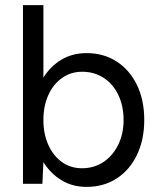

<svg xmlns="http://www.w3.org/2000/svg" viewBox="-20 -720 626 752"><path d="M319 12Q264 12 221 -14Q178 -40 150 -85L146 0H70V-700H150V-416Q178 -461 221 -486.5Q264 -512 319 -512Q386 -512 437 -479Q488 -446 516.5 -387Q545 -328 545 -250Q545 -173 516.5 -113.5Q488 -54 437 -21Q386 12 319 12ZM301 -61Q348 -61 384.5 -85Q421 -109 442.5 -152Q464 -195 464 -250Q464 -305 443.5 -348Q423 -391 386 -415Q349 -439 302 -439Q258 -439 223.5 -415Q189 -391 169.5 -348Q150 -305 150 -250Q150 -195 169.5 -152Q189 -109 223 -85Q257 -61 301 -61Z"/></svg>

Font: Figtree
Style: Regular
Weight: 400
Designer: Erik Kennedy
Foundry: Erik Kennedy
Version: Version 2.002